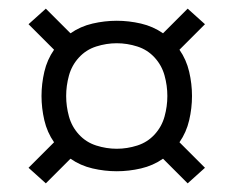

<svg xmlns="http://www.w3.org/2000/svg" viewBox="-20 -562 540 444"><path d="M414 -138 357 -195Q334 -179 306 -172.5Q278 -166 250 -166Q222 -166 194 -172.5Q166 -179 143 -195L86 -138L46 -174L105 -233Q89 -256 82.5 -284Q76 -312 76 -340Q76 -368 82.5 -396Q89 -424 105 -447L46 -506L86 -542L143 -485Q166 -501 194 -507.5Q222 -514 250 -514Q278 -514 306 -507.5Q334 -501 357 -485L414 -542L454 -506L395 -447Q411 -424 417.5 -396Q424 -368 424 -340Q424 -312 417.5 -284Q411 -256 395 -233L454 -174ZM250 -218Q274 -218 297.5 -225.5Q321 -233 337.5 -251Q354 -269 360.5 -292.5Q367 -316 367 -340Q367 -364 360.5 -387.5Q354 -411 337.5 -429Q321 -447 297.5 -454.5Q274 -462 250 -462Q226 -462 202.5 -454.5Q179 -447 162.5 -429Q146 -411 139.5 -387.5Q133 -364 133 -340Q133 -316 139.5 -292.5Q146 -269 162.5 -251Q179 -233 202.5 -225.5Q226 -218 250 -218Z"/></svg>

Font: Iosevka Fixed SS04 Light
Style: Regular
Weight: 300
Monospace: yes
Designer: Belleve Invis
Foundry: Belleve Invis
Version: Version 32.5.0